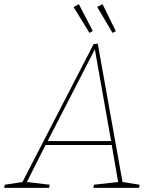

<svg xmlns="http://www.w3.org/2000/svg" viewBox="-55 -903 737 923"><path d="M415 -693 534 -28 616 -15 614 0H394L397 -15L513 -28L482 -206H164L74 -28L184 -15L181 0H-35L-32 -15L53 -28L395 -691ZM479 -225 401 -666 174 -225ZM391 -754 375 -745 299 -869 324 -883ZM502 -753 486 -745 412 -870 438 -883Z"/></svg>

Font: Bitter Pro Thin
Style: Italic
Weight: 250
Italic angle: -9°
Designer: Sol Matas, and Bitter project Authors
Foundry: Sol Matas
Version: Version 1.010